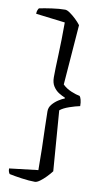

<svg xmlns="http://www.w3.org/2000/svg" viewBox="-104 -846 574 1060"><g transform="rotate(10 183.0 -315.5)"><path d="M172 167Q140 167 98 161Q56 155 28 149Q25 146 22 138.5Q19 131 19 119L180 100Q180 40 178.5 -22Q177 -84 175 -138.5Q173 -193 173 -229Q173 -250 187 -267Q201 -284 220 -296.5Q239 -309 255 -315V-319Q238 -326 220 -337Q202 -348 188.5 -368Q175 -388 175 -420Q175 -464 178.5 -546Q182 -628 182 -728L18 -748Q18 -760 21.5 -768.5Q25 -777 28 -780Q56 -786 98 -792Q140 -798 172 -798Q183 -798 199.5 -786.5Q216 -775 233 -759Q250 -743 262 -727L236 -390Q256 -370 285 -358Q314 -346 333 -343Q338 -338 342 -323.5Q346 -309 346 -288Q321 -283 287.5 -271.5Q254 -260 236 -245L262 92Q250 108 233 125.5Q216 143 199.5 155Q183 167 172 167Z"/></g></svg>

Font: Texturina 72pt
Style: Regular
Weight: 400
Designer: Guillermo Torres Carreño
Foundry: Omnibus-Type
Version: Version 1.002; ttfautohint (v1.8.3)